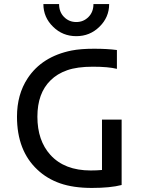

<svg xmlns="http://www.w3.org/2000/svg" viewBox="-20 -927 707 955"><path d="M585 -6.8Q528.8 7.8 436.8 7.8Q344.7 7.8 279.1 -15.1Q213.4 -38.1 166 -83Q64.5 -177.7 64.5 -346.7Q64.5 -457 117.2 -537.1Q188.5 -646 336.4 -675.8Q381.8 -684.6 447.8 -684.6Q513.7 -684.6 561.5 -678.2V-584.5Q519.5 -595.2 441.7 -595.2Q363.8 -595.2 314 -577.6Q264.2 -560.1 231.4 -527.3Q166 -463.4 166 -346.7Q166 -228 230.5 -156.7Q300.8 -79.1 431.2 -79.1Q461.4 -79.1 487.3 -81.5V-332H585ZM359.4 -747.1Q291.5 -747.1 244.1 -793.9Q195.8 -840.8 195.8 -906.7H273.9Q273.9 -867.2 298.8 -842.3Q323.7 -817.4 359.4 -817.4Q395 -817.4 419.9 -842.3Q444.8 -867.2 444.8 -906.7H522.9Q522.9 -840.8 474.6 -793.9Q427.2 -747.1 359.4 -747.1Z"/></svg>

Font: Inder
Style: Regular
Weight: 400
Designer: Irina Smirnova
Foundry: Irina Smirnova
Version: Version 1.001